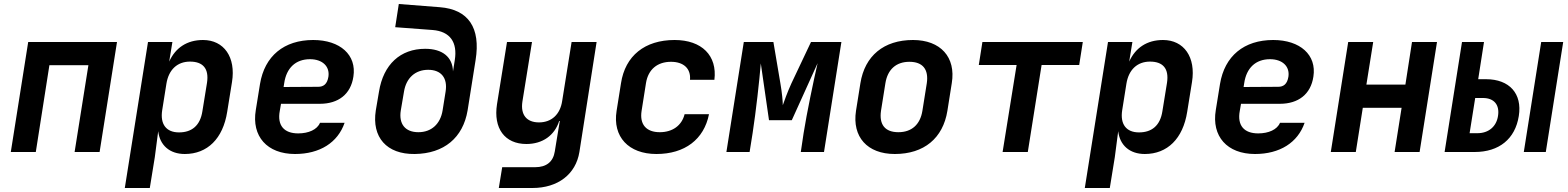

<svg xmlns="http://www.w3.org/2000/svg" viewBox="-20 -760 7840 960"><path d="M34 0H159L227 -434H422L353 0H478L565 -550H121Z M604 180H729L754 26L771 -104C779 -34 828 10 904 10C1017 10 1095 -67 1116 -201L1140 -350C1160 -474 1100 -560 995 -560C915 -560 857 -521 826 -452L842 -550H720ZM875 -98C811 -98 780 -139 791 -209L812 -341C823 -411 866 -452 930 -452C994 -452 1026 -418 1015 -346L992 -204C981 -132 939 -98 875 -98Z M1455 10C1579 10 1669 -47 1703 -146H1580C1566 -112 1523 -93 1471 -93C1401 -93 1365 -132 1379 -206L1385 -241H1579C1672 -241 1734 -289 1747 -377C1764 -485 1681 -560 1546 -560C1400 -560 1303 -480 1280 -340L1259 -210C1237 -78 1316 10 1455 10ZM1398 -325 1401 -344C1412 -420 1458 -464 1530 -464C1592 -464 1630 -428 1622 -376C1616 -339 1597 -326 1571 -326Z M2054 10C2200 8 2295 -71 2318 -208L2358 -460C2384 -621 2322 -713 2179 -724L1974 -740L1956 -624L2143 -610C2231 -603 2268 -548 2254 -460L2245 -403C2243 -475 2192 -516 2106 -516C1982 -516 1897 -438 1875 -302L1859 -208C1838 -74 1913 12 2054 10ZM2072 -99C2006 -99 1973 -140 1984 -208L2000 -302C2011 -370 2056 -411 2121 -411C2186 -411 2219 -370 2208 -302L2193 -208C2182 -140 2137 -99 2072 -99Z M2474 180H2642C2770 180 2859 111 2877 0L2963 -550H2838L2791 -256C2781 -187 2737 -148 2675 -148C2613 -148 2582 -186 2592 -252L2640 -550H2515L2465 -239C2446 -118 2504 -40 2612 -40C2693 -40 2753 -83 2776 -155H2779L2761 -46L2754 -3C2746 49 2712 76 2656 76H2491Z M3262 10C3404 10 3500 -63 3525 -189H3403C3389 -132 3342 -99 3279 -99C3212 -99 3177 -137 3188 -206L3210 -345C3221 -413 3267 -451 3335 -451C3397 -451 3435 -418 3430 -361H3552C3567 -482 3489 -560 3353 -560C3204 -560 3106 -481 3085 -344L3063 -206C3042 -76 3123 10 3262 10Z M3612 0H3728L3743 -94C3760 -204 3777 -358 3784 -443L3825 -159H3939L4068 -444C4047 -353 4014 -195 3998 -94L3984 0H4100L4187 -550H4035L3937 -343C3916 -297 3901 -254 3894 -234C3894 -254 3890 -297 3882 -343L3847 -550H3699Z M4454 10C4600 10 4695 -69 4717 -206L4739 -345C4760 -474 4683 -560 4545 -560C4399 -560 4304 -481 4282 -344L4260 -206C4240 -76 4316 10 4454 10ZM4472 -99C4405 -99 4375 -137 4385 -206L4407 -344C4418 -413 4461 -451 4527 -451C4594 -451 4624 -413 4614 -344L4592 -206C4581 -137 4538 -99 4472 -99Z M4993 0H5119L5188 -435H5376L5394 -550H4892L4874 -435H5063Z M5404 180H5529L5554 26L5571 -104C5579 -34 5628 10 5704 10C5817 10 5895 -67 5916 -201L5940 -350C5960 -474 5900 -560 5795 -560C5715 -560 5657 -521 5626 -452L5642 -550H5520ZM5675 -98C5611 -98 5580 -139 5591 -209L5612 -341C5623 -411 5666 -452 5730 -452C5794 -452 5826 -418 5815 -346L5792 -204C5781 -132 5739 -98 5675 -98Z M6255 10C6379 10 6469 -47 6503 -146H6380C6366 -112 6323 -93 6271 -93C6201 -93 6165 -132 6179 -206L6185 -241H6379C6472 -241 6534 -289 6547 -377C6564 -485 6481 -560 6346 -560C6200 -560 6103 -480 6080 -340L6059 -210C6037 -78 6116 10 6255 10ZM6198 -325 6201 -344C6212 -420 6258 -464 6330 -464C6392 -464 6430 -428 6422 -376C6416 -339 6397 -326 6371 -326Z M6634 0H6759L6794 -221H6988L6953 0H7078L7165 -550H7040L7007 -337H6812L6846 -550H6721Z M7203 0H7353C7475 0 7556 -65 7574 -180C7592 -292 7527 -364 7410 -364H7371L7400 -550H7290ZM7599 0H7709L7796 -550H7686ZM7328 -94 7356 -270H7395C7451 -270 7479 -235 7470 -180C7462 -127 7423 -94 7367 -94Z"/></svg>

Font: JetBrains Mono
Style: Bold Italic
Weight: 558
Italic angle: -9°
Monospace: yes
Designer: Philipp Nurullin, Konstantin Bulenkov
Foundry: JetBrains
Version: Version 2.305